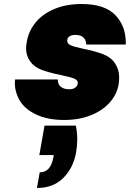

<svg xmlns="http://www.w3.org/2000/svg" viewBox="-20 -591 647 957"><path d="M300 7Q220 7 163 -19Q106 -45 80 -87.5Q54 -130 54 -178Q54 -186 55 -195H268Q268 -170 283.5 -158Q299 -146 326 -146Q343 -146 354 -153.5Q365 -161 367 -172Q368 -175 368 -178Q368 -192 349.5 -199.5Q331 -207 283 -217Q224 -229 187 -243Q150 -257 130 -285.5Q110 -314 110 -349Q110 -366 114 -385Q123 -437 158 -479.5Q193 -522 251.5 -546.5Q310 -571 387 -571Q501 -571 554 -516.5Q607 -462 607 -378Q607 -374 607 -369H410Q409 -392 395.5 -404.5Q382 -417 355 -417Q338 -417 327.5 -410.5Q317 -404 315 -391Q315 -389 315 -387Q315 -373 333 -365Q351 -357 395 -348Q454 -336 493.5 -321Q533 -306 553.5 -275Q574 -244 574 -206Q574 -189 571 -169Q562 -119 526 -79Q490 -39 431.5 -16Q373 7 300 7ZM358 35Q365 69 365 104Q365 136 359 170Q345 247 295 296.5Q245 346 164 346L178 268Q233 268 246 193L248 182H176L202 35Z"/></svg>

Font: Fz Poppins Black
Style: Italic
Weight: 900
Italic angle: -10°
Designer: Ninad Kale (Devanagari), Jonny Pinhorn (Latin)
Foundry: Indian Type Foundry
Version: Vit hóa bi Vntype.Com & FontZin.Com